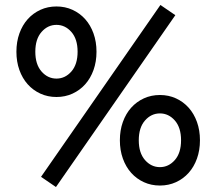

<svg xmlns="http://www.w3.org/2000/svg" viewBox="-20 -736 870 772"><path d="M205 16 685 -675 625 -716 145 -25ZM207 -346Q172 -346 142.5 -359.5Q113 -373 91.5 -397Q70 -421 58 -454.5Q46 -488 46 -528Q46 -568 58 -601.5Q70 -635 91.5 -659Q113 -683 142.5 -696.5Q172 -710 207 -710Q242 -710 271.5 -696.5Q301 -683 322.5 -659Q344 -635 356 -601.5Q368 -568 368 -528Q368 -488 356 -454.5Q344 -421 322.5 -397Q301 -373 271.5 -359.5Q242 -346 207 -346ZM207 -420Q242 -420 267 -448.5Q292 -477 292 -528Q292 -579 267 -607.5Q242 -636 207 -636Q172 -636 147 -607.5Q122 -579 122 -528Q122 -477 147 -448.5Q172 -420 207 -420ZM623 10Q588 10 558.5 -3.5Q529 -17 507.5 -41Q486 -65 474 -98.5Q462 -132 462 -172Q462 -212 474 -245.5Q486 -279 507.5 -303Q529 -327 558.5 -340.5Q588 -354 623 -354Q658 -354 687.5 -340.5Q717 -327 738.5 -303Q760 -279 772 -245.5Q784 -212 784 -172Q784 -132 772 -98.5Q760 -65 738.5 -41Q717 -17 687.5 -3.5Q658 10 623 10ZM623 -64Q658 -64 683 -92.5Q708 -121 708 -172Q708 -223 683 -251.5Q658 -280 623 -280Q588 -280 563 -251.5Q538 -223 538 -172Q538 -121 563 -92.5Q588 -64 623 -64Z"/></svg>

Font: NT Somic
Style: Regular
Weight: 400
Designer: Ravid Balaliev — lead type designer, mastering
Michael Voronin — secret advisor, marketing
Ivan Kovalenko — best boy
Foundry: NT Type
Version: Version 0.7